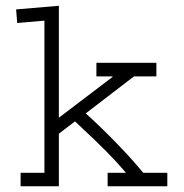

<svg xmlns="http://www.w3.org/2000/svg" viewBox="-20 -649 640 669"><path d="M185.1 -238.8 372.1 -380.9V-382.8H315.9V-430.2H524.9V-382.8H446.8L278.8 -253.9Q309.1 -226.6 339.1 -197.3Q369.1 -168 395.5 -140.4Q421.9 -112.8 443.6 -88.4Q465.3 -64 479 -46.9H563V0H355V-46.9H418.9Q403.8 -64.9 387.7 -82.5Q371.6 -100.1 351.1 -120.8Q330.6 -141.6 304 -167Q277.3 -192.4 241.2 -226.1L185.1 -183.1V0H51.8V-46.9H134.8V-577.1L40 -568.8L36.1 -616.2L185.1 -628.9Z"/></svg>

Font: Ethiopic Sadiss
Style: Regular
Weight: 400
Designer: abass alamnehe
Foundry: Senamirmir Project
Version: Version 5.100